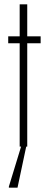

<svg xmlns="http://www.w3.org/2000/svg" viewBox="-20 -678 225 888"><path d="M71 0V-478H18V-510H71V-658H106V-510H168V-478H106V0ZM21 190V185L83 -18H104V-13L61 190Z"/></svg>

Font: Saira UltraCondensed Thin
Style: Regular
Weight: 250
Width: 1
Designer: Hector Gatti with collaboration of the Omnibus-Type team
Foundry: Omnibus-Type
Version: Version 1.101